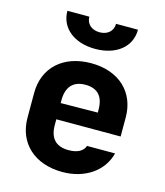

<svg xmlns="http://www.w3.org/2000/svg" viewBox="-117 -874 834 972"><g transform="rotate(15 300.0 -387.5)"><path d="M300 -635C411 -635 485 -695 485 -785H370C370 -747 342 -722 300 -722C259 -722 230 -747 230 -785H115C115 -695 190 -635 300 -635ZM540 -340C540 -472 447 -560 301 -560C154 -560 60 -472 60 -340V-210C60 -78 154 10 301 10C420 10 511 -54 535 -150H388C379 -122 350 -105 303 -105C236 -105 203 -141 203 -210V-240H540ZM203 -340C203 -408 235 -447 301 -447C366 -447 397 -410 397 -342V-327L203 -325Z"/></g></svg>

Font: Tekne LDO ExtraBold
Style: Regular
Weight: 800
Monospace: yes
Designer: Alessio Laiso, Mario Rullo, Paolo Rosset
Foundry: Alessio Laiso
Version: Version 1.000;hotconv 1.0.109;makeotfexe 2.5.65596